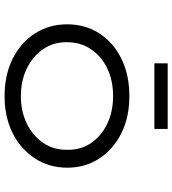

<svg xmlns="http://www.w3.org/2000/svg" viewBox="23 -764 751 837"><g transform="rotate(90 398.5 -345.5)"><path d="M399 10Q307 10 236.5 -25Q166 -60 126 -122Q86 -184 86 -263Q86 -342 126 -403.5Q166 -465 236.5 -499.5Q307 -534 399 -534Q490 -534 560 -499.5Q630 -465 670.5 -403.5Q711 -342 711 -263Q711 -184 670.5 -122Q630 -60 560 -25Q490 10 399 10ZM399 -61Q466 -61 519 -87Q572 -113 603 -158.5Q634 -204 633 -263Q634 -322 603.5 -367Q573 -412 519.5 -437.5Q466 -463 399 -463Q331 -463 278 -437.5Q225 -412 194.5 -366.5Q164 -321 164 -263Q163 -204 194 -158.5Q225 -113 278.5 -87Q332 -61 399 -61ZM256 -643V-701H542V-643Z"/></g></svg>

Font: Lexend Giga Light
Style: Regular
Weight: 300
Version: Version 1.007